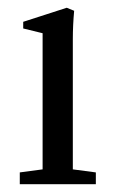

<svg xmlns="http://www.w3.org/2000/svg" viewBox="-20 -473 302 493"><path d="M30.8 0V-30.3L89.4 -38.1V-387.7L39.6 -399.9V-417L151.4 -453.1L170.4 -445.3Q167 -407.7 167 -373V-38.1L226.1 -30.3V0Z"/></svg>

Font: Elstob 10pt
Style: Regular
Weight: 400
Designer: Peter S. Baker
Version: Version 1.015